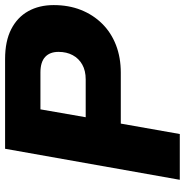

<svg xmlns="http://www.w3.org/2000/svg" viewBox="-6 -721 727 755"><g transform="rotate(-90 357.5 -343.5)"><path d="M28 0 150 -687H503Q573 -687 620 -663Q667 -639 691 -596Q715 -553 715 -496Q715 -437 696 -389Q677 -341 642 -305.5Q607 -270 558 -251Q509 -232 449 -232H249L208 0ZM274 -370H423Q457 -370 481 -383.5Q505 -397 518 -421Q531 -445 531 -477Q531 -511 511 -529.5Q491 -548 450 -548H305Z"/></g></svg>

Font: Archivo SemiBold ExtraBold
Style: Italic
Weight: 800
Italic angle: -10°
Version: Version 2.001